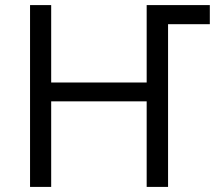

<svg xmlns="http://www.w3.org/2000/svg" viewBox="-20 -734 853 754"><path d="M556 -714V-410H181V-714H98V0H181V-336H556V0H640V-639H804V-714Z"/></svg>

Font: OpenSansMMV
Style: Regular
Weight: 400
Designer: Steve Matteson
Foundry: Ascender Corporation
Version: Version 4.000